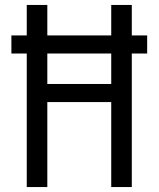

<svg xmlns="http://www.w3.org/2000/svg" viewBox="-20 -755 640 775"><path d="M88 0V-539H26V-612H88V-735H171V-612H429V-735H512V-612H574V-539H512V0H429V-343H171V0ZM429 -416V-539H171V-416Z"/></svg>

Font: Nova
Style: Regular
Weight: 400
Monospace: yes
Designer: Belleve Invis
Foundry: Belleve Invis
Version: Version 24.1.4; ttfautohint (v1.8.4)